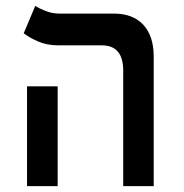

<svg xmlns="http://www.w3.org/2000/svg" viewBox="-20 -632 626 652"><path d="M398.4 0V-392.1Q398.4 -478 325.7 -478H178.2Q140.6 -478 111.1 -490.5Q81.5 -502.9 60.5 -519L99.6 -611.8Q110.8 -604.5 133.8 -595.2Q156.7 -585.9 181.2 -585.9H366.2Q431.2 -585.9 466.6 -547.9Q502 -509.8 502 -439.5V0ZM71.8 0V-338.9H175.8V0Z"/></svg>

Font: Cascadia Mono Medium
Style: Regular
Weight: 500
Monospace: yes
Designer: Aaron Bell
Foundry: Saja Typeworks
Version: Version 2407.024